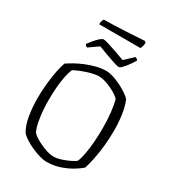

<svg xmlns="http://www.w3.org/2000/svg" viewBox="-238 -1146 1144 1272"><g transform="rotate(30 334.5 -510.0)"><path d="M323 0Q298 0 266 -9.5Q234 -19 202.5 -33.5Q171 -48 146 -64.5Q121 -81 109 -95Q82 -139 71.5 -205Q61 -271 61 -337Q61 -392 66.5 -446.5Q72 -501 81 -547Q90 -593 101 -623Q121 -637 151.5 -654Q182 -671 218.5 -686Q255 -701 293 -710.5Q331 -720 367 -720Q390 -720 420.5 -710.5Q451 -701 482 -685.5Q513 -670 538 -653Q563 -636 574 -621Q586 -592 593.5 -556.5Q601 -521 604.5 -482.5Q608 -444 608 -404Q608 -343 602 -285Q596 -227 586 -178.5Q576 -130 565 -96Q541 -74 503.5 -52Q466 -30 420 -15Q374 0 323 0ZM344 -53Q370 -53 401.5 -63Q433 -73 460.5 -86.5Q488 -100 500 -110Q511 -136 519 -178.5Q527 -221 531 -273Q535 -325 535 -379Q535 -441 529 -496.5Q523 -552 512 -590Q505 -599 486 -612Q467 -625 442 -637Q417 -649 390.5 -657Q364 -665 343 -665Q318 -665 284.5 -656Q251 -647 219 -634.5Q187 -622 166 -610Q154 -583 146 -542.5Q138 -502 134.5 -456Q131 -410 131 -365Q131 -295 140 -231.5Q149 -168 166 -133Q176 -121 197 -107Q218 -93 244.5 -81Q271 -69 297 -61Q323 -53 344 -53ZM422 -783Q413 -783 383.5 -792.5Q354 -802 317.5 -815.5Q281 -829 250 -841L177 -790Q173 -792 167.5 -796Q162 -800 159 -807Q172 -825 189 -845Q206 -865 221.5 -878.5Q237 -892 247 -892Q258 -892 287.5 -883Q317 -874 354 -861Q391 -848 423 -836L487 -896Q494 -895 499.5 -890.5Q505 -886 508 -882Q496 -861 479.5 -838Q463 -815 447.5 -799Q432 -783 422 -783ZM170 -964Q170 -981 174 -991.5Q178 -1002 182 -1006Q212 -1006 256.5 -1007.5Q301 -1009 347.5 -1011.5Q394 -1014 432 -1016.5Q470 -1019 487 -1020L498 -1011Q497 -995 493 -982.5Q489 -970 486 -964Z"/></g></svg>

Font: Texturina 12pt Thin
Style: Regular
Weight: 250
Designer: Guillermo Torres Carreño
Foundry: Omnibus-Type
Version: Version 1.002